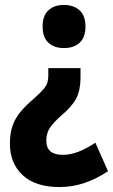

<svg xmlns="http://www.w3.org/2000/svg" viewBox="-20 -572 456 775"><path d="M305 -258Q305 -209 288 -175.5Q271 -142 230 -108Q197 -79 182 -57Q167 -35 167 -4Q167 53 233 53Q264 53 296.5 40.5Q329 28 365 4L416 119Q370 150 321 166.5Q272 183 220 183Q123 183 71.5 135Q20 87 20 8Q20 -35 31 -65.5Q42 -96 64 -122Q86 -148 119 -176Q144 -198 156 -212.5Q168 -227 171.5 -239.5Q175 -252 175 -269V-297H305ZM325 -465Q325 -421 301.5 -399.5Q278 -378 238 -378Q199 -378 175.5 -399.5Q152 -421 152 -465Q152 -509 175.5 -530.5Q199 -552 238 -552Q277 -552 301 -530.5Q325 -509 325 -465Z"/></svg>

Font: Noto Sans Tamil Condensed ExtraBold
Style: Regular
Weight: 800
Width: 3
Designer: Jelle Bosma - Monotype Design Team
Foundry: Monotype Imaging Inc.
Version: Version 2.004; ttfautohint (v1.8.4.7-5d5b)